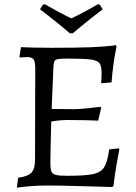

<svg xmlns="http://www.w3.org/2000/svg" viewBox="-20 -858 631 888"><path d="M292 -45Q376 -45 411.5 -53Q447 -61 462 -85Q477 -109 485 -167L529 -172L532 -167Q529 -153 520 -102.5Q511 -52 505 1L500 7Q466 6 361 3Q256 0 197 0Q150 0 109.5 4Q69 8 58 10L64 -36Q109 -42 125.5 -59.5Q142 -77 142 -120L143 -540Q143 -572 135.5 -583Q128 -594 106 -594Q96 -594 86 -593Q76 -592 72 -592L70 -596L77 -640Q90 -639 129.5 -638Q169 -637 216 -637Q335 -637 401 -639.5Q467 -642 516 -649L519 -643Q518 -637 513.5 -614.5Q509 -592 504 -555Q499 -518 496 -477L448 -473Q448 -478 449 -490.5Q450 -503 450 -516Q450 -551 441 -564.5Q432 -578 402 -582.5Q372 -587 297 -587Q262 -587 249 -585Q236 -583 232 -575.5Q228 -568 227 -548L219 -354L322 -353Q345 -353 387.5 -357.5Q430 -362 444 -364L448 -359L434 -300Q420 -301 379.5 -302Q339 -303 294 -303Q257 -303 217 -296Q213 -152 213 -105Q213 -76 218 -64.5Q223 -53 238.5 -49Q254 -45 292 -45ZM317 -704H303Q291 -715 248.5 -749.5Q206 -784 165 -815L179 -837L188 -838Q255 -799 310 -773Q362 -797 432 -838L441 -837L455 -815Q414 -784 371.5 -749.5Q329 -715 317 -704Z"/></svg>

Font: Sahitya
Style: Regular
Weight: 400
Designer: Juan Pablo del Peral
Foundry: Juan Pablo del Peral (http://www.huertatipografica.com)
Version: Version 1.001;PS 001.000;hotconv 1.0.70;makeotf.lib2.5.58329